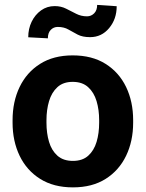

<svg xmlns="http://www.w3.org/2000/svg" viewBox="-20 -768 604 797"><path d="M32.2 -258.8V-269Q32.2 -346.2 61.5 -407Q90.8 -467.8 146.5 -502.9Q202.1 -538.1 281.7 -538.1Q362.3 -538.1 418.2 -502.9Q474.1 -467.8 503.4 -407Q532.7 -346.2 532.7 -269V-258.8Q532.7 -182.1 503.4 -121.3Q474.1 -60.5 418.5 -25.4Q362.8 9.8 282.7 9.8Q202.6 9.8 146.7 -25.4Q90.8 -60.5 61.5 -121.3Q32.2 -182.1 32.2 -258.8ZM172.9 -269V-258.8Q172.9 -214.8 183.6 -179Q194.3 -143.1 218.5 -121.6Q242.7 -100.1 282.7 -100.1Q322.3 -100.1 346.2 -121.6Q370.1 -143.1 380.9 -179Q391.6 -214.8 391.6 -258.8V-269Q391.6 -312 380.9 -348.1Q370.1 -384.3 345.9 -406.2Q321.8 -428.2 281.7 -428.2Q242.2 -428.2 218.3 -406.2Q194.3 -384.3 183.6 -348.1Q172.9 -312 172.9 -269ZM383.3 -747.6 464.4 -742.2Q464.4 -689 433.1 -651.4Q401.9 -613.8 354 -613.8Q322.8 -613.8 302.5 -624.3Q282.2 -634.8 263.9 -645.5Q245.6 -656.2 219.7 -656.2Q202.6 -656.2 190.7 -644Q178.7 -631.8 178.7 -608.9L97.2 -613.3Q97.2 -648.4 111.3 -677.7Q125.5 -707 150.4 -724.9Q175.3 -742.7 207 -742.7Q233.4 -742.7 254.6 -731.9Q275.9 -721.2 296.4 -710.7Q316.9 -700.2 341.3 -700.2Q358.4 -700.2 370.8 -712.6Q383.3 -725.1 383.3 -747.6Z"/></svg>

Font: Vazirmatn RD UI
Style: Bold
Weight: 700
Designer: Saber Rastikerdar
Foundry: Saber Rastikerdar
Version: Version 33.003